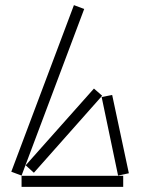

<svg xmlns="http://www.w3.org/2000/svg" viewBox="-20 -728 554 748"><path d="M24 -59 64 -44 308 -693 268 -708ZM80 -84 112 -55 378 -355 346 -383ZM376 -350 440 -44 482 -53 417 -358ZM64 0H460V-43H64Z"/></svg>

Font: Anthony
Style: Regular
Weight: 400
Designer: Sun Young Oh
Foundry: Velvetyne Type Foundry
Version: Version 1.000;hotconv 1.0.109;makeotfexe 2.5.65596